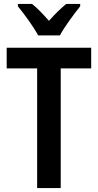

<svg xmlns="http://www.w3.org/2000/svg" viewBox="-20 -957 499 977"><path d="M174 -777H285C308 -821 357 -886 388 -925V-937H317C286 -911 262 -888 229 -851C199 -885 170 -916 143 -937H71V-925C104 -885 152 -819 174 -777ZM289 0V-609H444V-714H14V-609H169V0Z"/></svg>

Font: Noto Sans Lao UI Cond SemBd
Style: Regular
Weight: 600
Width: 3
Designer: Monotype Design Team
Foundry: Monotype Imaging Inc.
Version: Version 2.000